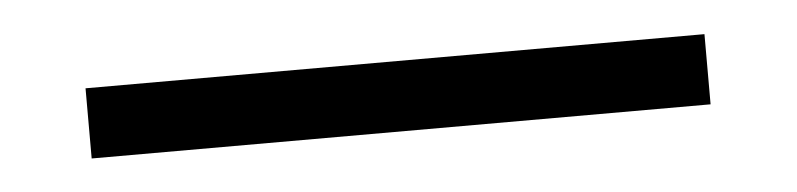

<svg xmlns="http://www.w3.org/2000/svg" viewBox="-23 74 602 145"><g transform="rotate(-5 278.0 146.5)"><path d="M512.2 120.1H43V173.3H512.2Z"/></g></svg>

Font: Saysettha
Style: Regular
Weight: 400
Designer: John M. Durdin
Foundry: Lao Script for Windows
Version: Version 2.201